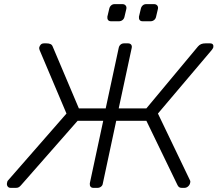

<svg xmlns="http://www.w3.org/2000/svg" viewBox="-20 -910 1055 930"><path d="M997 -700Q1008 -700 1011.5 -694Q1015 -688 1013 -680Q1012 -676 1005 -667L745 -360L901 -35Q903 -30 901 -24Q899 -14 891 -7Q883 0 873 0H861Q852 0 847.5 -3.5Q843 -7 840 -13L689 -325H543L478 -21Q477 -12 469.5 -6Q462 0 452 0H433Q423 0 418.5 -6Q414 -12 415 -22L480 -325H356L82 -13Q77 -7 71.5 -3.5Q66 0 57 0H32Q22 0 17 -7Q12 -14 14 -24Q15 -27 15.5 -30Q16 -33 18 -35L302 -360L172 -667Q169 -675 170 -680Q172 -688 177.5 -694Q183 -700 194 -700H205Q217 -700 224.5 -696.5Q232 -693 235 -685L362 -385H492L555 -678Q557 -688 564 -694Q571 -700 581 -700H600Q610 -700 615 -694Q620 -688 618 -678L555 -385H689L939 -685Q946 -693 954.5 -696.5Q963 -700 975 -700ZM671 -807Q661 -807 656.5 -813Q652 -819 653 -829L662 -867Q664 -877 671 -883.5Q678 -890 688 -890H726Q736 -890 741.5 -883.5Q747 -877 745 -867L736 -829Q734 -819 726.5 -813Q719 -807 709 -807ZM518 -807Q508 -807 503.5 -813Q499 -819 500 -829L509 -867Q511 -877 518 -883.5Q525 -890 535 -890H573Q583 -890 588.5 -883.5Q594 -877 592 -867L583 -829Q581 -819 573.5 -813Q566 -807 556 -807Z"/></svg>

Font: Rubik Light Light
Style: Italic
Weight: 300
Italic angle: -12°
Version: Version 2.104